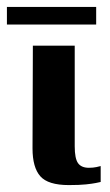

<svg xmlns="http://www.w3.org/2000/svg" viewBox="-50 -531 319 555"><path d="M149 4Q89 4 66.5 -21.5Q44 -47 44 -102L45 -399H166V-108Q166 -73 175.5 -59.5Q185 -46 207 -46Q219 -46 228.5 -48Q238 -50 241 -51V-5Q237 -4 227 -2Q217 0 198.5 2Q180 4 149 4ZM-30 -460V-511H228V-460Z"/></svg>

Font: Genos SemiBold
Style: Regular
Weight: 600
Designer: Robert E. Leuschke
Foundry: Robert E. Leuschke
Version: Version 1.010